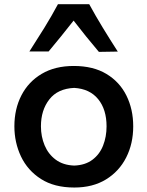

<svg xmlns="http://www.w3.org/2000/svg" viewBox="-20 -859 686 893"><path d="M325.7 13.2Q232.4 13.2 170.4 -26.6Q108.4 -66.4 77.6 -131.3Q46.9 -196.3 46.9 -271.5Q46.9 -352.1 79.6 -415.5Q112.3 -479 174.1 -515.6Q235.8 -552.2 323.2 -552.2Q413.6 -552.2 475.1 -515.1Q536.6 -478 568.1 -414.3Q599.6 -350.6 599.6 -271.5Q599.6 -190.9 566.9 -126.5Q534.2 -62 472.9 -24.4Q411.6 13.2 325.7 13.2ZM325.2 -88.9Q376.5 -90.8 409.9 -116Q443.4 -141.1 459.5 -182.1Q475.6 -223.1 475.6 -271.5Q475.6 -350.1 436.5 -397.9Q397.5 -445.8 325.2 -450.2Q248.5 -446.8 209.5 -396.7Q170.4 -346.7 170.4 -271.5Q170.4 -224.1 187.5 -183.1Q204.6 -142.1 239 -116.5Q273.4 -90.8 325.2 -88.9ZM439.9 -617.7Q377.9 -690.9 322.3 -763.2Q294.4 -727.5 265.4 -691.7Q236.3 -655.8 206.1 -619.6H116.7Q152.3 -674.8 186.3 -729.7Q220.2 -784.7 249.5 -839.4H395Q424.8 -784.7 458.5 -729.5Q492.2 -674.3 527.8 -619.1Z"/></svg>

Font: Pinar SemiBold
Style: Regular
Weight: 600
Designer: Amin Abedi
Version: Version 3.000